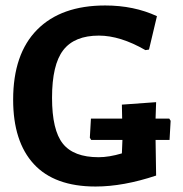

<svg xmlns="http://www.w3.org/2000/svg" viewBox="-20 -672 667 701"><path d="M598 -239 603 -231 599 -161H548L550 -31Q430 9 329 9Q179 9 103.5 -73Q28 -155 28 -308Q28 -475 115.5 -563.5Q203 -652 364 -652Q469 -652 553 -613L524 -491L511 -489Q419 -542 341 -542Q252 -542 211 -489Q170 -436 170 -315Q170 -197 209.5 -147.5Q249 -98 340 -98Q378 -98 425 -112L427 -161H313L308 -169L312 -239H426L425 -290L550 -299L548 -239Z"/></svg>

Font: Alegreya Sans
Style: Bold
Weight: 700
Designer: Juan Pablo del Peral
Foundry: Huerta Tipografica
Version: Version 2.007